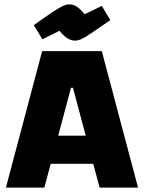

<svg xmlns="http://www.w3.org/2000/svg" viewBox="-20 -859 659 879"><path d="M7 0 173 -625H446L612 0H436L314 -457H305L183 0ZM118 -109V-238H501V-109ZM324 -673Q312 -673 301.5 -677Q291 -681 279 -690.5Q267 -700 252 -718L174 -679L135 -744Q192 -785 222.5 -805Q253 -825 268.5 -832Q284 -839 296 -839Q309 -839 319.5 -835Q330 -831 341 -821.5Q352 -812 368 -794L446 -832L485 -767Q429 -728 398.5 -707.5Q368 -687 352.5 -680Q337 -673 324 -673Z"/></svg>

Font: Changa ExtraLight
Style: Bold
Weight: 700
Version: Version 3.002; ttfautohint (v1.8.2)